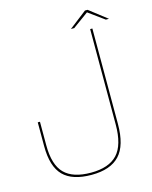

<svg xmlns="http://www.w3.org/2000/svg" viewBox="-116 -844 733 926"><g transform="rotate(-15 250.5 -381.0)"><path d="M225.5 6Q320 6 365.5 -42.5Q411 -91 411 -198.5V-675H400V-199Q400 -96 357.5 -50.5Q315 -5 225.5 -5Q135.5 -5 93 -48Q50.5 -91 50.5 -188.5V-306H39.5V-187Q39.5 -85 84.8 -39.5Q130 6 225.5 6ZM310.5 -699.5H327L406 -757L485 -699.5H500.5L412 -768H399Z"/></g></svg>

Font: Anybody UltraCondensed Thin Thin
Style: Regular
Weight: 250
Version: Version 1.111